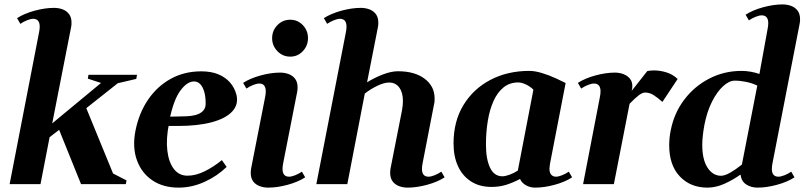

<svg xmlns="http://www.w3.org/2000/svg" viewBox="-20 -842 3680 878"><path d="M24 0 158.6 -694Q161.6 -709 161.6 -720Q161.6 -756 131.6 -756Q120.6 -756 104.1 -749.5Q87.6 -743 73 -733L58 -759Q90.4 -780 138 -793Q185.6 -806 227.2 -806Q248.4 -806 266.6 -799.1Q284.8 -792.2 295.9 -777.3Q307 -762.4 307 -738.8Q307 -734.2 306.8 -729.1Q306.6 -724 305.2 -718L218.8 -277.8L442 -462.6L381.6 -482.4L384.6 -500H606.6L603.2 -481.2L518.6 -461.4L374.6 -347.4L497 -48.6L558.6 -17L555.2 0H350.6L250.4 -248.2L206.8 -214.6L165.2 0Z M796.4 16Q726 16 676.5 -17.5Q627 -51 605.9 -110Q584.8 -169 599.4 -244Q615.4 -324.8 656.9 -385.9Q698.4 -447 760.5 -481.4Q822.6 -515.8 900.4 -515.8Q945.2 -515.8 977.7 -502.5Q1010.2 -489.2 1031.4 -465.3Q1052.6 -441.4 1061.2 -408.8Q1071.8 -364.2 1041.7 -332Q1011.6 -299.8 947.9 -282.9Q884.2 -266 793.2 -266H736.8L753 -277.8Q738.8 -207.8 745.1 -153.9Q751.4 -100 775.1 -69.3Q798.8 -38.6 837.2 -38.6Q875.2 -38.6 915.8 -58.6Q956.4 -78.6 994.6 -109.8L1016.4 -78.8Q974.6 -37.6 916.3 -10.8Q858 16 796.4 16ZM755 -294 743.6 -308.2 822.6 -310Q852.8 -310.4 874.4 -316.2Q896 -322 908 -334.5Q920 -347 920.4 -365.8Q920.8 -399.4 913.9 -422.6Q907 -445.8 895.2 -457.7Q883.4 -469.6 867.2 -469.6Q836 -469.6 805 -427.9Q774 -386.2 755 -294Z M1206.4 16Q1185.6 16 1167.2 9.1Q1148.8 2.2 1137.7 -12.6Q1126.6 -27.5 1126.6 -51.2Q1126.6 -55.9 1127 -61Q1127.4 -66 1128.4 -72L1192.4 -398Q1195.4 -413 1195.4 -424Q1195.4 -460 1165.4 -460Q1154.4 -460 1137.9 -453.5Q1121.4 -447 1106.8 -437L1091.8 -463Q1124.2 -484 1171.8 -497Q1219.4 -510 1261 -510Q1282.2 -510 1300.4 -503.1Q1318.6 -496.2 1329.7 -481.4Q1340.8 -466.5 1340.8 -442.8Q1340.8 -438.1 1340.5 -433.1Q1340.2 -428 1339 -422L1275 -96Q1272 -81 1272 -70Q1272 -34 1302 -34Q1313 -34 1329.5 -40.5Q1346 -47 1360.6 -57L1375.6 -31Q1343.2 -10 1295.6 3Q1248 16 1206.4 16ZM1307.5 -583Q1272.6 -583 1248.5 -608.1Q1224.4 -633.1 1224.4 -667.4Q1224.4 -702.4 1248.5 -727.1Q1272.6 -751.8 1307.5 -751.8Q1341.2 -751.8 1364.8 -727.1Q1388.4 -702.4 1388.4 -667.7Q1388.4 -633 1364.8 -608Q1341.2 -583 1307.5 -583Z M1844 16Q1823.2 16 1804.8 9.1Q1786.4 2.2 1775.3 -12.7Q1764.2 -27.6 1764.2 -51.2Q1764.2 -55.8 1764.6 -60.9Q1765 -66 1766 -72L1818.4 -338Q1820.4 -349 1821.5 -359.9Q1822.6 -370.8 1822.6 -380Q1822.6 -418.6 1805.9 -441.6Q1789.2 -464.6 1759 -464.6Q1737 -464.6 1706.2 -450Q1675.4 -435.4 1648.2 -414.2L1568.2 0H1426.6L1561.6 -694Q1564.6 -709 1564.6 -720Q1564.6 -756 1534.6 -756Q1523.6 -756 1507.1 -749.5Q1490.6 -743 1476 -733L1461 -759Q1493.4 -780 1541 -793Q1588.6 -806 1630.2 -806Q1651.4 -806 1669.6 -799.1Q1687.8 -792.2 1698.9 -777.3Q1710 -762.4 1710 -738.8Q1710 -734.2 1709.8 -729.1Q1709.6 -724 1708.2 -718L1658.6 -465.6Q1693.4 -487.2 1731.4 -501.7Q1769.4 -516.2 1799.8 -516.2Q1876.8 -516.2 1922.1 -481.8Q1967.4 -447.4 1967.4 -392.2Q1967.4 -385.8 1967.2 -379.6Q1967 -373.4 1965 -366L1912.6 -96Q1909.6 -81 1909.6 -70Q1909.6 -34 1939.6 -34Q1950.6 -34 1967.1 -40.5Q1983.6 -47 1998.2 -57L2013.2 -31Q1980.8 -10 1933.2 3Q1885.6 16 1844 16Z M2427 16Q2404.4 16 2385.4 5.4Q2366.4 -5.2 2358 -23.6Q2325.4 -6.4 2294.4 3.2Q2263.4 12.8 2227.8 12.8Q2172.6 12.8 2133.6 -12.5Q2094.6 -37.8 2074.3 -82.2Q2054 -126.6 2054 -186Q2054 -287 2099.2 -361.4Q2144.4 -435.8 2222.8 -476.8Q2301.2 -517.8 2400.8 -517.8Q2426.4 -517.8 2459.3 -507.7Q2492.2 -497.6 2521.2 -484.2L2566.6 -462.4L2495.6 -96Q2494.6 -89 2493.6 -82Q2492.6 -75 2492.6 -70Q2492.6 -52.8 2500.5 -43.4Q2508.4 -34 2522.6 -34Q2533.6 -34 2549.9 -40.5Q2566.2 -47 2581.2 -57L2596.2 -31Q2564.2 -10 2516.4 3Q2468.6 16 2427 16ZM2277.8 -35.8Q2290 -35.8 2310.2 -43Q2330.4 -50.2 2348 -62L2419.2 -432Q2405 -446.2 2385.3 -455.6Q2365.6 -465 2349.6 -465Q2310.8 -465 2282.8 -442.4Q2254.8 -419.8 2237.1 -380.6Q2219.4 -341.4 2210.8 -290Q2202.2 -238.6 2202.2 -181Q2202.2 -115.2 2220.8 -75.5Q2239.4 -35.8 2277.8 -35.8Z M2646.4 0 2723.2 -398Q2726.2 -413 2726.2 -424Q2726.2 -460 2696.2 -460Q2685.2 -460 2668.7 -453.5Q2652.2 -447 2637.6 -437L2622.6 -463Q2655 -484 2702.6 -497Q2750.2 -510 2791.8 -510Q2813 -510 2830.9 -503.1Q2848.8 -496.2 2860.2 -482.8Q2871.6 -469.4 2871.6 -448.8Q2871.6 -441.8 2871 -437.5Q2870.4 -433.2 2868.4 -426.2L2940 -517Q2945.6 -518.2 2953.3 -519.1Q2961 -520 2970.4 -520Q2998.6 -520 3027.7 -511Q3056.8 -502 3078.8 -480.8L3009.2 -376Q2987.6 -395 2969.3 -406.9Q2951 -418.8 2929.4 -418.8Q2917.2 -418.8 2899.7 -405.2Q2882.2 -391.6 2859 -367.4L2787.2 0Z M3215.2 16Q3137.2 16 3088.7 -35.3Q3040.2 -86.6 3040.2 -177.6Q3040.2 -194 3041.9 -211.8Q3043.6 -229.6 3047.6 -248Q3063.2 -325.8 3109.3 -386.6Q3155.4 -447.4 3223.4 -482.6Q3291.4 -517.8 3371 -517.8Q3391.4 -517.8 3412.7 -514.1Q3434 -510.4 3452.8 -503.8L3490.2 -709.8Q3493.2 -724.8 3493.2 -735.8Q3493.2 -771.8 3463.2 -771.8Q3452.2 -771.8 3435.7 -765.3Q3419.2 -758.8 3404.6 -748.8L3389.6 -774.8Q3422 -795.8 3469.6 -808.8Q3517.2 -821.8 3558.8 -821.8Q3580 -821.8 3598.2 -814.9Q3616.4 -808 3627.5 -793.1Q3638.6 -778.2 3638.6 -754.6Q3638.6 -750 3638.4 -744.9Q3638.2 -739.8 3636.8 -733.8L3512.6 -96Q3509.6 -81 3509.6 -70Q3509.6 -34 3539.6 -34Q3550.6 -34 3567.1 -40.5Q3583.6 -47 3598.2 -57L3613.2 -31Q3580.8 -10 3533.2 3Q3485.6 16 3444 16Q3414.8 16 3392.4 1.5Q3370 -13 3366.4 -43.8Q3331.2 -18.8 3292.2 -1.4Q3253.2 16 3215.2 16ZM3201.2 -271Q3196.6 -245.8 3194 -222.8Q3191.4 -199.8 3191.4 -180Q3191.4 -111.6 3215.7 -74.9Q3240 -38.2 3277.2 -38.2Q3294.2 -38.2 3318.8 -52.2Q3343.4 -66.2 3372.6 -89.4L3443 -450.6Q3419.8 -461.8 3392.5 -467.5Q3365.2 -473.2 3339.8 -473.2Q3314.8 -473.2 3287.1 -448.2Q3259.4 -423.2 3236.3 -377.8Q3213.2 -332.4 3201.2 -271Z"/></svg>

Font: Wittgenstein
Style: Italic
Weight: 400
Italic angle: -11°
Designer: Jörg Drees
Foundry: Jörg Drees
Version: Version 1.500